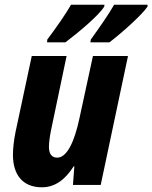

<svg xmlns="http://www.w3.org/2000/svg" viewBox="-20 -786 647 816"><path d="M180 -606H258C311 -646 400 -720 423 -758L424 -766H282C261 -729 221 -671 181 -618ZM364 -606H445C495 -644 582 -721 607 -758V-766H465C444 -728 404 -671 366 -618ZM158 10C215 10 258 -24 293 -79H296L290 0H408L524 -548H375L318 -285C297 -185 265 -116 223 -116C200 -116 188 -132 188 -162C188 -181 192 -208 197 -233L263 -548H115L46 -225C39 -191 35 -154 35 -128C35 -45 75 10 158 10Z"/></svg>

Font: Noto Sans Display SemiCondensed Extra
Style: Italic
Weight: 800
Width: 4
Italic angle: -12°
Designer: Monotype Design Team
Foundry: Monotype Imaging Inc.
Version: Version 1.900